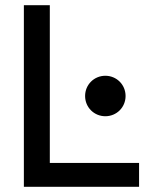

<svg xmlns="http://www.w3.org/2000/svg" viewBox="-20 -720 576 740"><path d="M72 -700V0H516V-92H172V-700ZM308 -350C308 -306 343 -272 386 -272C429 -272 464 -306 464 -350C464 -394 429 -428 386 -428C343 -428 308 -394 308 -350Z"/></svg>

Font: Space Text Medium
Style: Regular
Weight: 500
Designer: Florian Karsten (Space Text), Colophon Foundry (Space Mono)
Foundry: Florian Karsten
Version: Version 1.003;PS 001.003;hotconv 1.0.88;makeotf.lib2.5.64775